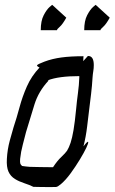

<svg xmlns="http://www.w3.org/2000/svg" viewBox="-20 -740 467 782"><path d="M183 22Q163 22 140 21.5Q117 21 116 21Q100 13 78.5 6Q57 -1 41 -11Q23 -22 14.5 -41Q6 -60 8 -93Q10 -131 20 -168Q30 -205 35 -221Q48 -260 59.5 -303Q71 -346 89.5 -388Q108 -430 141 -465Q128 -471 131.5 -475Q135 -479 161 -489Q193 -501 230.5 -506Q268 -511 318 -511H320L319 -491L338 -512H339Q362 -512 362 -475Q362 -462 360 -450.5Q358 -439 357 -425Q355 -391 351 -357.5Q347 -324 343 -292Q340 -268 335 -225.5Q330 -183 320 -144Q337 -166 339 -162Q341 -158 331.5 -138Q322 -118 305 -90Q288 -62 268 -34.5Q248 -7 228 10Q215 21 208.5 21.5Q202 22 183 22ZM190 -59H196Q213 -85 229.5 -100.5Q246 -116 253 -126Q261 -139 267.5 -158.5Q274 -178 279.5 -210.5Q285 -243 290 -295Q293 -328 297.5 -361Q302 -394 303 -425V-430Q219 -430 175 -413L177 -412H178Q137 -368 120.5 -315Q104 -262 86 -202Q81 -181 73 -151.5Q65 -122 62 -93Q61 -80 62.5 -74.5Q64 -69 70 -64Q72 -64 85 -62Q98 -60 122 -60Q123 -60 146.5 -59.5Q170 -59 190 -59ZM323 -617Q323 -655 335 -678Q347 -701 359 -711.5Q371 -722 370 -720L427 -668Q412 -641 400.5 -631Q389 -621 389 -617ZM146 -617Q146 -655 158 -678Q170 -701 182 -711.5Q194 -722 193 -720L250 -668Q235 -641 223.5 -631Q212 -621 212 -617Z"/></svg>

Font: Syne Tactile
Style: Regular
Weight: 400
Designer: Lucas Descroix
Foundry: Bonjour Monde
Version: Version 2.100; ttfautohint (v1.8.3)